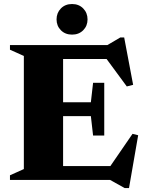

<svg xmlns="http://www.w3.org/2000/svg" viewBox="-20 -894 722 954"><path d="M29.5 0V-23L98.5 -54V-616L29.5 -647V-670H513.5L578 -708H597L641.5 -472.5L610 -464.5L509.5 -601H293.5V-386H431.5L442.5 -482.5H498V-220.5H442.5L431.5 -317H293.5V-69H528.5L638.5 -229L666.5 -222L621 40.5H599.5L527 0ZM338 -722Q304 -722 282.5 -743.8Q261 -765.5 261 -797.5Q261 -830 282.5 -852Q304 -874 338 -874Q372 -874 393.5 -852Q415 -830 415 -797.5Q415 -765.5 393.5 -743.8Q372 -722 338 -722Z"/></svg>

Font: Newsreader Text ExtraBold
Style: Regular
Weight: 800
Designer: Hugues Gentile
Foundry: Production Type
Version: Version 1.001